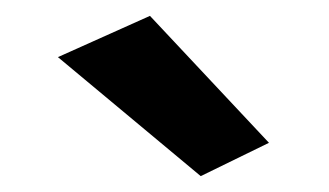

<svg xmlns="http://www.w3.org/2000/svg" viewBox="-20 -726 415 242"><path d="M53 -654 233 -504 319 -546 169 -706Z"/></svg>

Font: Jost
Style: Bold
Weight: 700
Version: Version 3.710